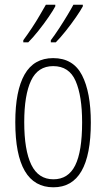

<svg xmlns="http://www.w3.org/2000/svg" viewBox="-20 -786 452 816"><path d="M366 -265Q366 10 207 10Q45 10 45 -267Q45 -400 84.5 -469.5Q124 -539 206 -539Q291 -539 328.5 -466.5Q366 -394 366 -265ZM83 -267Q83 -148 113 -86Q143 -24 207 -24Q270 -24 299.5 -83Q329 -142 329 -266Q329 -378 301.5 -441.5Q274 -505 206 -505Q141 -505 112 -443.5Q83 -382 83 -267ZM332 -759Q323 -742 303 -713Q283 -684 259.5 -654.5Q236 -625 217 -606H196V-615Q212 -636 231 -665Q250 -694 266.5 -721.5Q283 -749 292 -766H332ZM215 -759Q206 -742 186.5 -713.5Q167 -685 143.5 -655.5Q120 -626 100 -606H79V-615Q96 -638 115 -666.5Q134 -695 149.5 -722Q165 -749 175 -766H215Z"/></svg>

Font: Noto Sans Khmer UI ExtraCondensed ExtraLight
Style: Regular
Weight: 200
Width: 2
Designer: Danh Hong and the Monotype Design Team
Foundry: Monotype Imaging Inc.
Version: Version 2.002; ttfautohint (v1.8.4.7-5d5b)